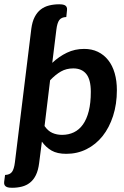

<svg xmlns="http://www.w3.org/2000/svg" viewBox="-30 -725 589 914"><path d="M218.8 -425.8Q251 -456.1 288.6 -474.1Q326.2 -492.2 370.6 -492.2Q407.2 -492.2 436 -478.3Q464.8 -464.4 485.1 -438.7Q505.4 -413.1 515.9 -376.7Q526.4 -340.3 526.4 -295.9Q526.4 -229 508.3 -173.1Q490.2 -117.2 458.3 -77.1Q426.3 -37.1 382.1 -14.9Q337.9 7.3 285.6 7.3Q242.2 7.3 215.3 -8.3Q188.5 -23.9 169.4 -50.8L156.2 52.2Q151.9 85.9 140.9 108.4Q129.9 130.9 113 144.3Q96.2 157.7 74.5 163.3Q52.7 168.9 27.3 168.9Q21.5 168.9 14.4 168.2Q7.3 167.5 1.5 164.8Q-4.4 162.1 -7.8 156.7Q-11.2 151.4 -10.3 141.6L-5.9 107.9Q17.1 106.9 27.1 93.3Q37.1 79.6 41 47.4L119.1 -588.4Q123.5 -622.1 135.3 -644.5Q147 -667 164.3 -680.2Q181.6 -693.4 204.1 -699Q226.6 -704.6 252 -704.6Q257.8 -704.6 264.6 -703.9Q271.5 -703.1 277.3 -700.7Q283.2 -698.2 286.6 -692.6Q290 -687 289.1 -677.7L285.6 -644Q262.2 -643.1 252.2 -629.4Q242.2 -615.7 238.3 -583.5ZM318.8 -399.4Q286.1 -399.4 260.3 -384.8Q234.4 -370.1 208.5 -342.8L182.1 -125Q198.2 -101.6 219.2 -92.3Q240.2 -83 265.6 -83Q296.4 -83 321.8 -95.2Q347.2 -107.4 365 -132.6Q382.8 -157.7 392.6 -196.3Q402.3 -234.9 402.3 -287.6Q402.3 -345.7 380.9 -372.6Q359.4 -399.4 318.8 -399.4Z"/></svg>

Font: Carlito
Style: Bold Italic
Weight: 700
Italic angle: -7°
Designer: Lukasz Dziedzic
Foundry: tyPoland Lukasz Dziedzic
Version: Version 1.104